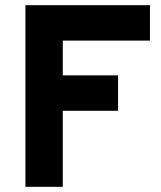

<svg xmlns="http://www.w3.org/2000/svg" viewBox="-20 -720 619 740"><path d="M78 0V-700H558V-563.5H222V-429.5H435V-293H222V0Z"/></svg>

Font: Overpass ExtraBold
Style: Regular
Weight: 800
Designer: Delve Withrington, Dave Bailey, Thomas Jockin
Foundry: Delve Fonts LLC
Version: Version 4.000; ttfautohint (v1.8.3)